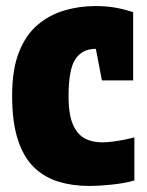

<svg xmlns="http://www.w3.org/2000/svg" viewBox="-20 -603 485 633"><path d="M273 10Q219 10 173 -4Q127 -18 92.5 -51Q58 -84 39 -142Q20 -200 20 -288Q20 -374 42.5 -431Q65 -488 104 -521Q143 -554 192 -568.5Q241 -583 295 -583Q330 -583 359 -578Q388 -573 419 -563V-338H316L296 -442Q251 -442 228.5 -408Q206 -374 206 -286Q206 -223 222 -189Q238 -155 267 -143Q296 -131 336 -134.5Q376 -138 423 -150V-8Q392 1 350 5.5Q308 10 273 10Z"/></svg>

Font: Protest Strike
Style: Regular
Weight: 400
Designer: Octavio Pardo
Foundry: Ashler Design
Version: Version 2.005; ttfautohint (v1.8.4.7-5d5b)